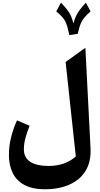

<svg xmlns="http://www.w3.org/2000/svg" viewBox="-20 -1135 732 1412"><path d="M551.3 -886.1Q559 -918.3 565.8 -940.3Q572.7 -962.3 582.3 -979.3Q591.9 -996.3 607 -1013Q622.2 -1029.8 646 -1051.6L611.1 -1115Q584.3 -1085.3 567.3 -1063.1Q550.3 -1040.8 539.5 -1017.8Q528.6 -994.8 519.9 -962.3Q512 -995.8 501.2 -1019.3Q490.3 -1042.7 473.2 -1064.5Q456.1 -1086.3 428.7 -1115L393.8 -1051.6Q418.2 -1030.6 433.5 -1014.6Q448.8 -998.7 458.2 -981.4Q467.7 -964 474.8 -939.4Q481.9 -914.8 490 -876.9ZM607.9 -783.7 462.6 -679.2 537.5 15.8Q497.7 50.5 448.2 67.9Q398.6 85.4 337.2 85.4Q283.3 85.4 242.4 73.2Q201.6 61.1 178.6 34Q155.6 7 155.6 -37.1Q155.6 -77.9 167 -119.7Q178.3 -161.6 197.7 -210.2L105.2 -249.8Q77.9 -190.3 61.7 -126.1Q45.6 -61.9 45.6 4.7Q45.6 82.3 74.3 138.9Q102.9 195.5 161.8 226.3Q220.7 257 310.9 257Q384.7 257 447.4 238.6Q510.1 220.1 556 183Q601.8 145.8 625.7 89.4Q649.6 33 645.9 -43.2Z"/></svg>

Font: Pinar-VF-FD
Style: Regular
Weight: 300
Designer: Amin Abedi
Version: Version 3.0